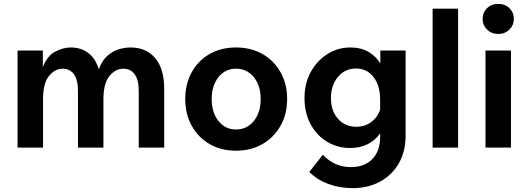

<svg xmlns="http://www.w3.org/2000/svg" viewBox="-20 -765 2739 995"><path d="M831 0H699V-295Q699 -352 677.5 -380.5Q656 -409 619 -409Q579 -409 547.5 -371.5Q516 -334 516 -249V0H384V-295Q384 -352 363 -380.5Q342 -409 305 -409Q265 -409 234 -371.5Q203 -334 203 -249V0H71V-503H202V-417Q224 -475 265.5 -497Q307 -519 347 -519Q400 -519 437.5 -490.5Q475 -462 492 -406Q508 -450 535 -474.5Q562 -499 594 -509Q626 -519 656 -519Q738 -519 784.5 -463.5Q831 -408 831 -304Z M1203 16Q1125 16 1066 -18.5Q1007 -53 973.5 -113.5Q940 -174 940 -252Q940 -330 973.5 -390.5Q1007 -451 1066 -485Q1125 -519 1203 -519Q1281 -519 1340.5 -485Q1400 -451 1434 -390.5Q1468 -330 1468 -252Q1468 -174 1434 -113.5Q1400 -53 1340.5 -18.5Q1281 16 1203 16ZM1203 -94Q1260 -94 1295.5 -138Q1331 -182 1331 -252Q1331 -321 1295.5 -365Q1260 -409 1203 -409Q1147 -409 1112 -365Q1077 -321 1077 -252Q1077 -182 1112 -138Q1147 -94 1203 -94Z M2082 -62Q2082 20 2047 81Q2012 142 1950 176Q1888 210 1806 210Q1740 210 1681 188Q1622 166 1583 126L1653 37Q1713 101 1798 101Q1869 101 1909.5 59.5Q1950 18 1950 -55V-74Q1926 -39 1886.5 -18.5Q1847 2 1794 2Q1729 2 1675 -30.5Q1621 -63 1589.5 -121.5Q1558 -180 1558 -257Q1558 -333 1590.5 -392Q1623 -451 1677 -485Q1731 -519 1796 -519Q1850 -519 1889 -496.5Q1928 -474 1951 -436V-503H2082ZM1695 -257Q1695 -191 1731.5 -149.5Q1768 -108 1828 -108Q1870 -108 1903 -132Q1936 -156 1950 -196V-248Q1950 -322 1915.5 -366Q1881 -410 1825 -410Q1767 -410 1731 -366Q1695 -322 1695 -257Z M2354 0H2222V-720H2354Z M2643 -667Q2643 -635 2620 -612Q2597 -589 2562 -589Q2527 -589 2504 -612Q2481 -635 2481 -667Q2481 -700 2504 -722.5Q2527 -745 2562 -745Q2597 -745 2620 -722.5Q2643 -700 2643 -667ZM2628 0H2496V-503H2628Z"/></svg>

Font: Wix Madefor Text
Style: Bold
Weight: 700
Designer: Dalton Maag Ltd
Foundry: Dalton Maag Ltd
Version: Version 3.100